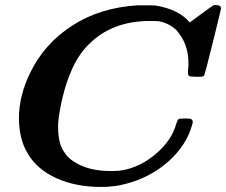

<svg xmlns="http://www.w3.org/2000/svg" viewBox="-20 -723 895 760"><path d="M833 -703Q855 -703 855 -690Q855 -686 823 -557.5Q791 -429 789 -426Q786 -421 781.5 -420Q777 -419 756 -419Q735 -420 731 -421Q727 -422 725 -427Q723 -431 724 -440Q726 -458 726 -472Q726 -551 678 -604Q651 -630 609 -639Q600 -640 574 -640Q421 -640 329 -545Q287 -503 260 -437Q243 -399 229 -342.5Q215 -286 211 -244Q210 -237 210 -219Q210 -151 237 -117Q251 -96 273 -83Q328 -46 420 -46H429Q473 -46 516 -64Q572 -87 617.5 -133Q663 -179 678 -234Q683 -249 687 -251.5Q691 -254 712 -254Q733 -254 736 -252Q743 -248 743 -240Q743 -236 740 -227Q717 -146 645.5 -83Q574 -20 477 5Q433 17 380 17Q280 17 203.5 -17.5Q127 -52 90 -115Q55 -172 55 -256Q55 -343 99 -434Q155 -550 265.5 -621.5Q376 -693 525 -702H545Q589 -702 596 -701Q688 -686 731 -634L777 -668Q822 -701 825 -702Q827 -703 833 -703Z"/></svg>

Font: MathJax_Math
Style: Bold Italic
Weight: 700
Version: Version 1.1